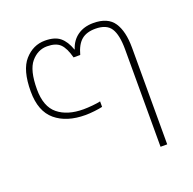

<svg xmlns="http://www.w3.org/2000/svg" viewBox="-103 -654 761 758"><g transform="rotate(-20 277.5 -275.0)"><path d="M66 -380Q66 -307 105.5 -275Q145 -243 212 -243Q229 -243 250 -245Q271 -247 284 -250V-227Q272 -224 250.5 -221.5Q229 -219 212 -219Q133 -219 86.5 -258Q40 -297 40 -380Q40 -470 75.5 -510Q111 -550 161 -550Q202 -550 224 -532Q246 -514 259 -477H260Q271 -512 298 -531Q325 -550 364 -550Q425 -550 450 -512.5Q475 -475 475 -406V0H447V-409Q447 -470 429 -498Q411 -526 364 -526Q327 -526 305.5 -508Q284 -490 273 -449H245Q234 -491 216 -508.5Q198 -526 161 -526Q122 -526 94 -493Q66 -460 66 -380Z"/></g></svg>

Font: Prompt Thin
Style: Regular
Weight: 100
Designer: Katatrad Team
Foundry: CadsonDemak
Version: Version 1.030